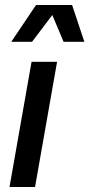

<svg xmlns="http://www.w3.org/2000/svg" viewBox="-20 -747 357 767"><path d="M18 0H120L208 -500H106ZM25 -580H108L189 -687L234 -580H317L268 -727H124Z"/></svg>

Font: Uncut Sans Medium
Style: Italic
Weight: 500
Italic angle: -10°
Designer: Kasper Nordkvist
Foundry: Uncut Type
Version: Version 1.111;FEAKit 1.0